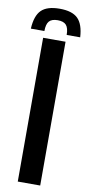

<svg xmlns="http://www.w3.org/2000/svg" viewBox="-137 -1013 485 1052"><g transform="rotate(10 106.0 -486.5)"><path d="M43.9 0V-800H168.7V0ZM106.3 -972.6Q175.8 -972.6 207.5 -941.4Q239.3 -910.2 243.5 -837.7H168.3Q168.2 -875.8 153.8 -892.3Q139.5 -908.7 106.3 -908.7Q73.2 -908.7 58.8 -892.3Q44.5 -875.8 44.3 -837.7H-31Q-27.1 -910.2 4.7 -941.4Q36.6 -972.6 106.3 -972.6Z"/></g></svg>

Font: Big Shoulders Display SC Thin
Style: Regular
Weight: 100
Designer: Patric King
Foundry: XO Type Co
Version: Version 2.002